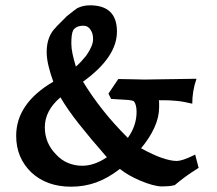

<svg xmlns="http://www.w3.org/2000/svg" viewBox="-20 -686 818 724"><path d="M721 -389Q705 -344 705 -295Q673 -303 647 -305.5Q621 -308 600 -308H579Q580 -303 580 -296Q580 -289 580 -281Q580 -244 562 -204.5Q544 -165 512 -127Q557 -102 590.5 -90.5Q624 -79 647 -79Q656 -79 673 -84.5Q690 -90 716 -103L729 -53Q703 -37 681 -21Q659 -5 639 12Q627 15 615.5 16Q604 17 591 17Q560 17 506 -6Q462 -25 432 -49Q387 -14 342.5 2Q298 18 248 18Q156 18 98 -36Q41 -91 41 -174Q41 -296 181 -378Q170 -408 163 -437Q156 -466 156 -490Q156 -551 193 -585H192L232 -625Q266 -652 271 -655Q293 -666 319 -666Q421 -666 421 -567Q421 -470 293 -378Q326 -324 367 -272Q408 -220 462 -166Q495 -212 495 -264Q495 -291 485 -304Q481 -307 465 -309L399 -313L389 -333L426 -388Q440 -388 455.5 -387.5Q471 -387 482 -387Q496 -387 506 -386.5Q516 -386 522 -386ZM295 -589Q267 -589 256 -572Q252 -564 250.5 -551.5Q249 -539 249 -522Q249 -504 253.5 -483Q258 -462 266 -435Q276 -443 286 -454Q296 -465 305 -476Q317 -493 324 -509Q331 -525 331 -538Q331 -548 329 -557Q327 -566 321 -574L322 -573Q312 -589 295 -589ZM149 -206Q149 -147 191 -104Q211 -82 236.5 -71.5Q262 -61 290 -61Q336 -61 383 -93Q320 -165 277 -219.5Q234 -274 208 -319Q149 -269 149 -206Z"/></svg>

Font: New Athena Unicode
Style: Bold
Weight: 700
Designer: J. Rusten 1997; rev. by R. Hancock 2001, 2002, rev. by D. Mastronarde 2002-2021
Foundry: Society for Classical Studies (formerly American Philological Association)
Version: Version 5.008